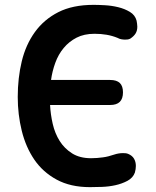

<svg xmlns="http://www.w3.org/2000/svg" viewBox="-20 -760 640 790"><path d="M53 -361Q53 -439 69.5 -507.5Q86 -576 123.5 -628Q161 -680 220 -710Q279 -740 365 -740Q384 -740 411.5 -738.5Q439 -737 466 -730.5Q493 -724 514.5 -711Q536 -698 542 -675Q543 -668 544 -662.5Q545 -657 545 -650Q545 -634 538 -622.5Q531 -611 516 -601Q510 -598 504.5 -597.5Q499 -597 494 -597Q487 -597 479 -598.5Q471 -600 464 -604Q442 -613 418.5 -617Q395 -621 369 -621Q326 -621 295 -605Q264 -589 242 -562.5Q220 -536 207.5 -501.5Q195 -467 190 -431H433Q460 -431 473 -418.5Q486 -406 486 -380Q486 -354 473 -341Q460 -328 433 -328H186Q188 -289 197 -250Q206 -211 225.5 -180Q245 -149 276.5 -129Q308 -109 355 -109Q368 -109 379.5 -110Q391 -111 403 -112.5Q415 -114 426.5 -117Q438 -120 450 -124Q459 -127 468 -128.5Q477 -130 486 -130Q491 -130 496.5 -129.5Q502 -129 507 -127Q524 -120 531.5 -107Q539 -94 539 -77Q539 -70 538 -64Q537 -58 535 -50Q527 -28 504.5 -16Q482 -4 455 2Q428 8 399.5 9Q371 10 350 10Q270 10 213 -21Q156 -52 121 -103.5Q86 -155 69.5 -222Q53 -289 53 -361Z"/></svg>

Font: Maple Mono
Style: Bold
Weight: 700
Monospace: yes
Designer: subframe7536
Version: Version 7.200